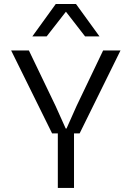

<svg xmlns="http://www.w3.org/2000/svg" viewBox="-20 -930 651 950"><path d="M237.8 -270 35.2 -680.2H123L254.9 -405.8L305.2 -293.9H309.1L358.9 -405.8L490.2 -680.2H576.2L374 -270H346.2V0H266.1V-270ZM140.1 -750 255.9 -910.2H356L472.2 -750H400.9L306.2 -872.1L210.9 -750Z"/></svg>

Font: TASA Orbiter Text
Style: Regular
Weight: 400
Designer: Weizhong Zhang
Version: Version 1.000;Glyphs 3.1.2 (3151)